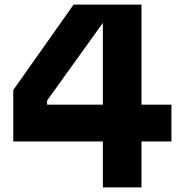

<svg xmlns="http://www.w3.org/2000/svg" viewBox="-20 -820 790 840"><path d="M599 -800V-362H730V-201H599V0H430V-201H38V-426L302 -800ZM186 -380V-362H430V-759H458Z"/></svg>

Font: Martian Mono SemiExpanded
Style: Bold
Weight: 700
Width: 6
Designer: Roman Shamin
Foundry: Evil Martians
Version: Version 1.000